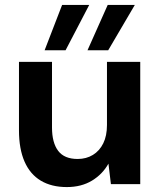

<svg xmlns="http://www.w3.org/2000/svg" viewBox="-20 -747 654 779"><path d="M251 12Q189 12 145.5 -14Q102 -40 79.5 -91.5Q57 -143 57 -218V-496H191V-230Q191 -168 216 -135Q241 -102 295 -102Q330 -102 357 -118.5Q384 -135 399 -165.5Q414 -196 414 -240V-496H549V0H430L420 -83Q396 -40 353 -14Q310 12 251 12ZM335 -543 417 -727H527L419 -543ZM161 -543 232 -727H342L246 -543Z"/></svg>

Font: DM Sans 24pt
Style: Bold
Weight: 700
Designer: Colophon Foundry, Jonny Pinhorn
Foundry: Colophon Foundry
Version: Version 4.004;gftools[0.9.30]